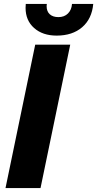

<svg xmlns="http://www.w3.org/2000/svg" viewBox="-20 -956 494 976"><path d="M159 -729H337L186 0H8ZM110 -916Q110 -929 111 -936H218L217 -925Q217 -898 233 -883.5Q249 -869 277 -869Q307 -869 325.5 -887.5Q344 -906 346 -936H454Q447 -860 397.5 -817.5Q348 -775 268 -775Q197 -775 153.5 -813.5Q110 -852 110 -916Z"/></svg>

Font: Mona Sans ExtraBold
Style: Italic
Weight: 800
Italic angle: -11.7°
Designer: Deni Anggara
Foundry: GitHub
Version: Version 2.000